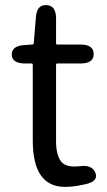

<svg xmlns="http://www.w3.org/2000/svg" viewBox="-20 -717 417 750"><path d="M292 7Q263 13 234 13Q108 13 108 -168V-464Q108 -469 103 -469H79Q27 -469 26 -503Q25 -538 76 -541L105 -543Q112 -543 112 -550L120 -647Q123 -699 161 -697Q199 -696 199 -645V-548Q199 -543 204 -543H294Q346 -543 346 -506Q346 -469 294 -469H204Q199 -469 199 -464V-166Q199 -113 218 -87Q237 -61 293 -68Q341 -74 353 -41Q365 -8 312 3Z"/></svg>

Font: Resource Han Rounded JP
Style: Regular
Weight: 400
Designer: Cyano Hao (round all glyphs); Ryoko NISHIZUKA 西塚涼子 (kana, bopomofo & ideographs); Paul D. Hunt (Latin, Greek & Cyrillic)
Foundry: Cyano Hao
Version: 0.990